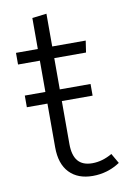

<svg xmlns="http://www.w3.org/2000/svg" viewBox="-78 -703 501 762"><g transform="rotate(-10 172.0 -322.0)"><path d="M344 -22Q294 11 234 11Q174 11 140 -24.5Q106 -60 106 -127V-303H23V-350H106V-476H18V-523H106V-648L164 -655V-523H299L292 -476H164V-350H288V-303H164V-130Q164 -84 183 -61.5Q202 -39 241 -39Q281 -39 321 -62Z"/></g></svg>

Font: Statis Sans Light
Style: Regular
Weight: 300
Designer: bBox Type GmbH
Foundry: bBox Type GmbH
Version: Version 1.000